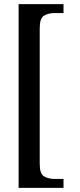

<svg xmlns="http://www.w3.org/2000/svg" viewBox="-20 -780 387 928"><path d="M70 128V-760H287V-717H246Q214 -717 193 -704.5Q172 -692 172 -644V13Q172 60 193 72.5Q214 85 246 85H287V128Z"/></svg>

Font: Noto Serif Bengali SemiCondensed Medium
Style: Regular
Weight: 500
Width: 4
Designer: Juan Bruce, Universal Thirst, Indian Type Foundry and the Monotype Design Team.
Foundry: Monotype Imaging Inc.
Version: Version 2.003; ttfautohint (v1.8.4.7-5d5b)